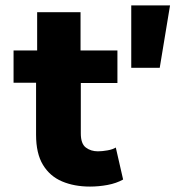

<svg xmlns="http://www.w3.org/2000/svg" viewBox="-20 -681 647 708"><path d="M312 7Q254 7 209 -12Q164 -31 138.5 -73Q113 -115 113 -184V-376H30V-495H117V-636H277V-495H413V-375H278V-189Q278 -151 296.5 -137Q315 -123 341 -123Q357 -123 376.5 -126.5Q396 -130 407 -137L434 -19Q409 -5 376.5 1Q344 7 312 7ZM464 -431V-661H607L569 -431Z"/></svg>

Font: Braah One
Style: Regular
Weight: 400
Designer: Ashish Kumar
Foundry: Ashish Kumar
Version: Version 1.001; ttfautohint (v1.8.4.7-5d5b);gftools[0.9.29]